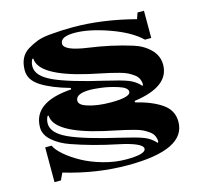

<svg xmlns="http://www.w3.org/2000/svg" viewBox="-135 -951 1375 1301"><g transform="rotate(-15 552.5 -301.0)"><path d="M1011 -398Q1011 -244 761 -210V-200Q875 -172 943 -125Q1011 -78 1011 2Q1011 199 605 199Q386 199 162 132L139 181H94V-63H139Q152 -32 196 6Q240 44 301.5 78Q363 112 444.5 135Q526 158 604 158Q742 158 742 119Q742 79 574 44Q408 10 263 -41Q191 -66 143 -108Q95 -150 95 -202Q95 -379 366 -397V-407Q241 -442 168 -488Q95 -534 95 -602Q95 -699 164 -741Q199 -762 233 -775Q267 -788 320 -793Q404 -801 485 -801Q690 -801 920 -741Q921 -746 935 -784H980V-593H936Q865 -662 726 -711.5Q587 -761 486.5 -761Q386 -761 386 -711Q386 -663 548 -640Q708 -618 849 -574Q918 -553 964.5 -507Q1011 -461 1011 -398ZM152 -214Q152 -147 257 -98.5Q362 -50 604 6Q712 31 758.5 49Q805 67 839 105Q839 104 841.5 103Q844 102 844 89Q844 76 835.5 57Q827 38 806.5 23.5Q786 9 766.5 -1Q747 -11 711.5 -20.5Q676 -30 650 -36Q624 -42 578.5 -51.5Q533 -61 506 -67Q176 -143 172 -265H165Q152 -242 152 -214ZM152 -614Q152 -547 257 -498.5Q362 -450 604 -394Q712 -369 758.5 -351Q805 -333 839 -295Q839 -296 841.5 -297Q844 -298 844 -311Q844 -324 835.5 -343Q827 -362 806.5 -376.5Q786 -391 766.5 -401Q747 -411 711.5 -420.5Q676 -430 650 -436Q624 -442 578.5 -451.5Q533 -461 506 -467Q176 -543 172 -665H165Q152 -642 152 -614ZM742 -281Q742 -309 680.5 -328.5Q619 -348 566 -354.5Q513 -361 490 -361Q386 -361 386 -311Q386 -283 435 -266Q504 -242 604 -242Q742 -242 742 -281Z"/></g></svg>

Font: Diplomata
Style: Regular
Weight: 400
Width: 7
Designer: Eduardo Rodriguez Tunni
Foundry: Eduardo Rodriguez Tunni
Version: Version 1.001